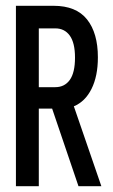

<svg xmlns="http://www.w3.org/2000/svg" viewBox="-20 -643 390 663"><path d="M35 0V-623H165Q243 -623 280.5 -576Q318 -529 318 -445Q318 -380 296 -336Q274 -292 235 -276L330 0H251L160 -268H114V0ZM114 -342H171Q203 -342 221 -367Q239 -392 239 -444Q239 -495 221 -520Q203 -545 171 -545H114Z"/></svg>

Font: Inconsolata ExtraCondensed SemiBold
Style: Regular
Weight: 600
Width: 2
Monospace: yes
Designer: Raph Levien, Cyreal, Brenton Simpson
Foundry: Raph Levien, Cyreal, Google
Version: Version 3.001; ttfautohint (v1.8.2.53-6de2)